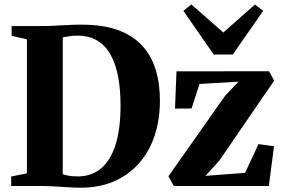

<svg xmlns="http://www.w3.org/2000/svg" viewBox="-20 -864 1312 892"><path d="M343 8Q324 7.5 301.5 6.2Q279 5 256.2 3.5Q233.5 2 213 1Q192.5 0 177.5 0H32V-44L105 -58.5V-681.5L34 -697.5V-743H175Q207 -743 237.8 -744.8Q268.5 -746.5 299 -748Q329.5 -749.5 360 -749.5Q457.5 -749.5 526.5 -724.8Q595.5 -700 639 -653.5Q682.5 -607 702.8 -542Q723 -477 723 -396.5Q723 -307.5 698 -232.8Q673 -158 624.2 -103.5Q575.5 -49 505 -19.5Q434.5 10 343 8ZM345.5 -44.5Q405.5 -45.5 449 -81.2Q492.5 -117 516.2 -189.8Q540 -262.5 540 -374.5Q540 -447 529 -506.5Q518 -566 494.2 -609Q470.5 -652 432.2 -675.2Q394 -698.5 339 -698.5Q323.5 -698.5 310.5 -696.8Q297.5 -695 287.5 -693.2Q277.5 -691.5 271.5 -691V-54.5Q282.5 -51 294.8 -48.5Q307 -46 319.8 -45.2Q332.5 -44.5 345.5 -44.5ZM1088 -484.5 907 -474 870 -360 793 -359.5 800 -532.5 1230 -533 1253.5 -489 999 -118 935 -47 1118.5 -61 1181 -194.5 1253 -184.5 1229 0H787.5L762.5 -45L1026.5 -420ZM973 -610.5 832 -813.5 869 -843.5 1017.5 -713 1164.5 -843 1202.5 -813.5 1061.5 -610.5Z"/></svg>

Font: Merriweather 72pt ExtraBold
Style: Regular
Weight: 800
Version: Version 2.100